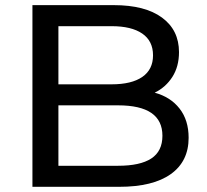

<svg xmlns="http://www.w3.org/2000/svg" viewBox="-20 -720 797 740"><path d="M105 0V-700.2H418.9Q539.1 -700.2 604.5 -652.1Q669.9 -604 669.9 -519Q669.9 -463.9 644.5 -423.8Q619.1 -383.8 576.2 -362.8Q637.2 -346.2 672.1 -301.5Q707 -256.8 707 -189Q707 -98.1 638.4 -49.1Q569.8 0 439 0ZM205.1 -81.1H435.1Q520 -81.1 563 -109.1Q606 -137.2 606 -196.8Q606 -314 435.1 -314H205.1ZM205.1 -395H410.2Q487.3 -395 528.6 -423.6Q569.8 -452.1 569.8 -506.8Q569.8 -562 528.3 -590.6Q486.8 -619.1 410.2 -619.1H205.1Z"/></svg>

Font: Montserrat Medium
Style: Regular
Weight: 500
Designer: Julieta Ulanovsky
Foundry: Julieta Ulanovsky
Version: Version 7.200